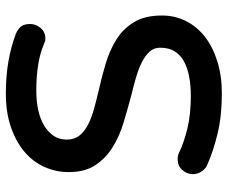

<svg xmlns="http://www.w3.org/2000/svg" viewBox="-81 -677 778 656"><g transform="rotate(-90 308.0 -349.0)"><path d="M92 -131Q105 -131 115 -126Q147 -110 196 -98Q245 -86 308 -86Q343 -86 373 -91.5Q403 -97 425.5 -109Q448 -121 460.5 -141Q473 -161 473 -191Q473 -212 459.5 -227Q446 -242 423 -253.5Q400 -265 370.5 -273.5Q341 -282 308 -290Q263 -302 216.5 -316Q170 -330 132.5 -353.5Q95 -377 71.5 -412.5Q48 -448 48 -503Q48 -547 65.5 -586Q83 -625 117 -654Q151 -683 201 -700.5Q251 -718 317 -718Q377 -718 427.5 -709Q478 -700 520 -684Q533 -679 543.5 -668.5Q554 -658 554 -635Q554 -616 540.5 -599.5Q527 -583 504 -583Q499 -583 494 -584.5Q489 -586 485 -588Q452 -602 412 -608Q372 -614 327 -614Q291 -614 260.5 -607.5Q230 -601 207.5 -587.5Q185 -574 172 -555Q159 -536 159 -510Q159 -484 173 -466.5Q187 -449 210.5 -437Q234 -425 265 -416.5Q296 -408 330 -400Q375 -390 420 -376.5Q465 -363 501.5 -340Q538 -317 560.5 -280Q583 -243 583 -185Q583 -140 564 -102.5Q545 -65 510.5 -38Q476 -11 426.5 4.5Q377 20 317 20Q240 20 180 5.5Q120 -9 75 -29Q61 -34 51 -48Q41 -62 41 -79Q41 -99 55 -115Q69 -131 92 -131Z"/></g></svg>

Font: Varela Round Precious
Style: Medium
Weight: 500
Designer: Joe Prince
Foundry: Joe Prince
Version: Version 1.000